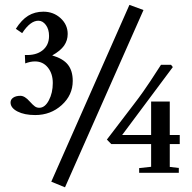

<svg xmlns="http://www.w3.org/2000/svg" viewBox="-20 -719 799 799"><path d="M250.5 60.5 193.4 37.1 518.6 -698.7 577.1 -677.2ZM126.5 -240.2Q81.5 -240.2 52.7 -255.1Q23.9 -270 23.9 -292.5Q23.9 -305.2 35.2 -312.7Q46.4 -320.3 64.9 -320.3Q83 -320.3 103.5 -296.9Q117.7 -281.2 125.5 -275.9Q133.3 -270.5 143.6 -270.5Q167 -270.5 183.3 -301.5Q199.7 -332.5 199.7 -373.5Q199.7 -412.6 179.2 -438Q158.7 -463.4 125.5 -463.4Q106.4 -463.4 85 -455.1L83.5 -490.2Q129.9 -487.8 157 -509.5Q184.1 -531.2 184.1 -569.3Q184.1 -597.2 170.9 -615Q157.7 -632.8 139.6 -632.8Q106 -632.8 72.3 -581.1L45.9 -599.1Q69.8 -636.7 97.4 -653.6Q125 -670.4 160.6 -670.4Q202.6 -670.4 232.2 -643.3Q261.7 -616.2 261.7 -577.6Q261.7 -550.8 246.8 -529.3Q231.9 -507.8 197.3 -488.3Q242.7 -475.1 262.7 -449.7Q282.7 -424.3 282.7 -382.3Q282.7 -323.2 236.8 -281.7Q190.9 -240.2 126.5 -240.2ZM559.1 0V-19.5L608.9 -24.9V-119.6H442.9L424.8 -138.2L537.1 -285.2Q557.1 -311 575.7 -337.4Q594.2 -363.8 605.7 -381.3Q617.2 -398.9 649.9 -449.2H691.9L699.2 -439.9L488.3 -157.2H608.9V-296.4H686.5V-157.2H728V-119.6H686.5V-24.4L724.1 -20V0Z"/></svg>

Font: Elstob 8pt SemiBold
Style: Regular
Weight: 600
Designer: Peter S. Baker
Version: Version 1.015